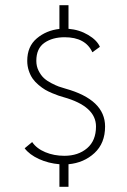

<svg xmlns="http://www.w3.org/2000/svg" viewBox="-20 -720 490 740"><path d="M209 0V-87Q166.5 -90.5 130 -107.2Q93.5 -124 75 -148.5L104 -172.5Q121 -147.5 154.5 -133.5Q188 -119.5 228 -119.5Q281.5 -119.5 315.8 -148.8Q350 -178 350 -232.5Q350 -310.5 225 -345.5Q213.5 -349 205.5 -351.5Q197.5 -354 181.5 -360.8Q165.5 -367.5 154 -374.2Q142.5 -381 128.8 -392.5Q115 -404 106 -416.8Q97 -429.5 91 -447.5Q85 -465.5 85 -485.5Q85 -541 121.8 -572Q158.5 -603 209 -608.5V-700H244V-609Q286 -605.5 320 -585.2Q354 -565 365 -539.5L336 -518.5Q309.5 -576.5 229 -576.5Q182 -576.5 151 -554.8Q120 -533 120 -485.5Q120 -464.5 128.8 -447.2Q137.5 -430 149 -419.2Q160.5 -408.5 178 -399.5Q195.5 -390.5 206.5 -386.5Q217.5 -382.5 232 -378.5Q385 -336 385 -232.5Q385 -168 344.2 -130.2Q303.5 -92.5 244 -87V0Z"/></svg>

Font: League Mono Condensed Thin
Style: Regular
Weight: 100
Width: 1
Designer: Tyler Finck
Foundry: The League of Moveable Type / Tyler Finck
Version: Version 2.210